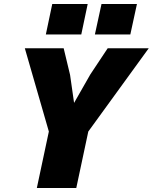

<svg xmlns="http://www.w3.org/2000/svg" viewBox="-20 -939 763 959"><path d="M164 0 224 -282 104 -698H298L330 -565L350 -425L431 -567L518 -698H723L421 -282L361 0ZM454 -767 487 -919H664L631 -767ZM209 -767 241 -919H418L386 -767Z"/></svg>

Font: Azeret Mono Thin ExtraBold
Style: Italic
Weight: 800
Italic angle: -12°
Version: Version 1.002